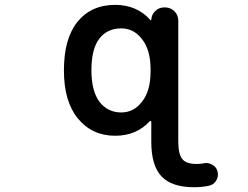

<svg xmlns="http://www.w3.org/2000/svg" viewBox="-20 -577 1040 805"><path d="M793.9 208Q700.2 208 657.2 162.6Q614.3 117.2 614.3 17.6V-66.4Q614.3 -68.4 611.8 -69.3Q609.4 -70.3 607.4 -68.4Q551.8 -7.8 462.9 -7.8Q366.2 -7.8 306.6 -80.1Q248 -151.4 248 -282.2Q248 -415 304.7 -485.4Q362.3 -556.6 462.9 -556.6Q553.7 -556.6 610.4 -493.2Q611.3 -491.2 612.8 -492.2Q614.3 -493.2 614.3 -494.1Q615.2 -515.6 630.9 -530.8Q646.5 -545.9 668 -545.9H671.9Q695.3 -545.9 711.4 -529.8Q727.5 -513.7 727.5 -490.2V17.6Q727.5 70.3 745.1 90.8Q761.7 110.4 803.7 110.4Q817.4 110.4 831.1 108.4Q837.9 106.4 843.8 106.4Q857.4 106.4 869.1 113.3Q886.7 122.1 891.6 140.6Q893.6 147.5 893.6 154.3Q893.6 168 886.7 179.7Q876 198.2 854.5 202.1Q825.2 208 793.9 208ZM488.3 -458Q429.7 -458 396.5 -415Q363.3 -372.1 363.3 -282.2Q363.3 -195.3 397.5 -149.4Q432.6 -105.5 488.3 -105.5Q541 -105.5 575.2 -150.4Q611.3 -195.3 611.3 -277.3V-287.1Q611.3 -368.2 575.2 -413.1Q541 -458 488.3 -458Z"/></svg>

Font: Rounded-X Mgen+ 1mn medium
Style: Regular
Weight: 500
Designer: [Source Han Sans]
Ryoko NISHIZUKA  (kana & ideographs); Paul D. Hunt (Latin, Greek & Cyrillic); Wenlong ZHANG  (bopomofo
Version: Version 1.059.20150602